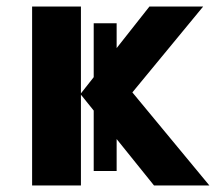

<svg xmlns="http://www.w3.org/2000/svg" viewBox="-20 -566 659 586"><path d="M336 -495V-44H266V-495ZM436 -546H600L384 -284L619 0H450L227 -277V0H78V-546H227V-281Z"/></svg>

Font: Noto IKEA Latin
Style: Bold
Weight: 700
Designer: Monotype Design Team
Foundry: Monotype Imaging Inc.
Version: Version 1.0